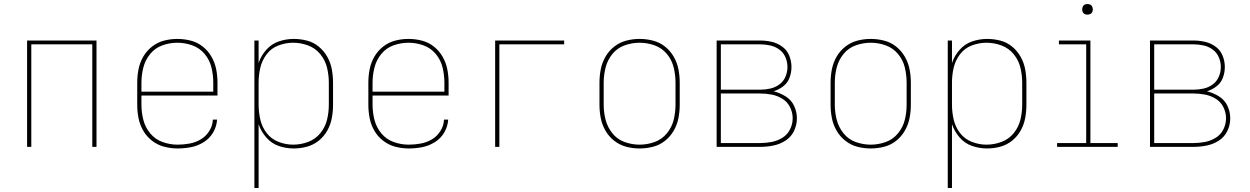

<svg xmlns="http://www.w3.org/2000/svg" viewBox="-20 -732 6232 957"><path d="M115 0H136V-511H440V0H461V-530H115Z M865 8Q899 8 932.5 1.5Q966 -5 995.5 -23.5Q1025 -42 1042.5 -72Q1060 -102 1062 -136H1041Q1040 -106 1023.5 -79.5Q1007 -53 981 -37.5Q955 -22 925 -16.5Q895 -11 865 -11Q827 -11 790.5 -24Q754 -37 729 -67Q704 -97 694.5 -134.5Q685 -172 685 -210V-256H1064V-320Q1064 -354 1057.5 -387Q1051 -420 1034 -449.5Q1017 -479 990.5 -500Q964 -521 931 -529.5Q898 -538 864 -538Q830 -538 797.5 -529.5Q765 -521 738 -500Q711 -479 694 -449.5Q677 -420 670.5 -387Q664 -354 664 -320V-210Q664 -176 670.5 -143Q677 -110 694 -80.5Q711 -51 738.5 -30Q766 -9 799 -0.5Q832 8 865 8ZM685 -275V-320Q685 -358 694.5 -395.5Q704 -433 728.5 -463Q753 -493 789.5 -506Q826 -519 864 -519Q902 -519 938.5 -506Q975 -493 1000 -463Q1025 -433 1034 -395.5Q1043 -358 1043 -320V-275Z M1248 205H1269V-113Q1281 -77 1307 -47Q1333 -17 1369.5 -4.5Q1406 8 1444 8Q1478 8 1510.5 -1Q1543 -10 1569 -31Q1595 -52 1611.5 -81.5Q1628 -111 1634 -144Q1640 -177 1640 -210V-320Q1640 -353 1634 -386Q1628 -419 1611.5 -448.5Q1595 -478 1569 -499.5Q1543 -521 1510.5 -529.5Q1478 -538 1444 -538Q1406 -538 1369.5 -525.5Q1333 -513 1307 -483.5Q1281 -454 1269 -418V-530H1248ZM1441 -11Q1404 -11 1368 -25Q1332 -39 1309 -69Q1286 -99 1277.5 -136Q1269 -173 1269 -210V-320Q1269 -358 1277.5 -394.5Q1286 -431 1309 -461.5Q1332 -492 1368 -505.5Q1404 -519 1441 -519Q1479 -519 1515.5 -505.5Q1552 -492 1576.5 -462Q1601 -432 1610 -395Q1619 -358 1619 -320V-210Q1619 -172 1610 -135Q1601 -98 1576.5 -68Q1552 -38 1515.5 -24.5Q1479 -11 1441 -11Z M2017 8Q2051 8 2084.5 1.5Q2118 -5 2147.5 -23.5Q2177 -42 2194.5 -72Q2212 -102 2214 -136H2193Q2192 -106 2175.5 -79.5Q2159 -53 2133 -37.5Q2107 -22 2077 -16.5Q2047 -11 2017 -11Q1979 -11 1942.5 -24Q1906 -37 1881 -67Q1856 -97 1846.5 -134.5Q1837 -172 1837 -210V-256H2216V-320Q2216 -354 2209.5 -387Q2203 -420 2186 -449.5Q2169 -479 2142.5 -500Q2116 -521 2083 -529.5Q2050 -538 2016 -538Q1982 -538 1949.5 -529.5Q1917 -521 1890 -500Q1863 -479 1846 -449.5Q1829 -420 1822.5 -387Q1816 -354 1816 -320V-210Q1816 -176 1822.5 -143Q1829 -110 1846 -80.5Q1863 -51 1890.5 -30Q1918 -9 1951 -0.5Q1984 8 2017 8ZM1837 -275V-320Q1837 -358 1846.5 -395.5Q1856 -433 1880.5 -463Q1905 -493 1941.5 -506Q1978 -519 2016 -519Q2054 -519 2090.5 -506Q2127 -493 2152 -463Q2177 -433 2186 -395.5Q2195 -358 2195 -320V-275Z M2448 0H2469V-511H2792V-530H2448Z M3168 8Q3202 8 3235 -0.5Q3268 -9 3294.5 -30Q3321 -51 3338 -80.5Q3355 -110 3361.5 -143Q3368 -176 3368 -210V-320Q3368 -354 3361.5 -387Q3355 -420 3338 -449.5Q3321 -479 3294.5 -500Q3268 -521 3235 -529.5Q3202 -538 3168 -538Q3134 -538 3101.5 -529.5Q3069 -521 3042 -500Q3015 -479 2998 -449.5Q2981 -420 2974.5 -387Q2968 -354 2968 -320V-210Q2968 -176 2974.5 -143Q2981 -110 2998 -80.5Q3015 -51 3042 -30Q3069 -9 3101.5 -0.5Q3134 8 3168 8ZM3168 -11Q3130 -11 3093.5 -24Q3057 -37 3032.5 -67.5Q3008 -98 2998.5 -135Q2989 -172 2989 -210V-320Q2989 -358 2998.5 -395.5Q3008 -433 3032.5 -463Q3057 -493 3093.5 -506Q3130 -519 3168 -519Q3206 -519 3242.5 -506Q3279 -493 3304 -463Q3329 -433 3338 -395.5Q3347 -358 3347 -320V-210Q3347 -172 3338 -135Q3329 -98 3304 -67.5Q3279 -37 3242.5 -24Q3206 -11 3168 -11Z M3552 0H3769Q3802 0 3834.5 -6.5Q3867 -13 3895 -31Q3923 -49 3937.5 -79Q3952 -109 3952 -142Q3952 -175 3938 -204.5Q3924 -234 3896 -251.5Q3868 -269 3836 -277Q3862 -285 3884 -302Q3906 -319 3915.5 -345Q3925 -371 3925 -398Q3925 -427 3914 -454.5Q3903 -482 3879 -499.5Q3855 -517 3826.5 -523.5Q3798 -530 3769 -530H3552ZM3769 -285H3573V-511H3769Q3794 -511 3819 -505.5Q3844 -500 3864.5 -485Q3885 -470 3895 -446.5Q3905 -423 3905 -398Q3905 -373 3895 -349.5Q3885 -326 3864.5 -311Q3844 -296 3819 -290.5Q3794 -285 3769 -285ZM3573 -19V-266H3769Q3798 -266 3826.5 -260.5Q3855 -255 3880 -239.5Q3905 -224 3918 -197.5Q3931 -171 3931 -142Q3931 -114 3918 -87.5Q3905 -61 3880 -45.5Q3855 -30 3826.5 -24.5Q3798 -19 3769 -19Z M4320 8Q4354 8 4387 -0.5Q4420 -9 4446.5 -30Q4473 -51 4490 -80.5Q4507 -110 4513.5 -143Q4520 -176 4520 -210V-320Q4520 -354 4513.5 -387Q4507 -420 4490 -449.5Q4473 -479 4446.5 -500Q4420 -521 4387 -529.5Q4354 -538 4320 -538Q4286 -538 4253.5 -529.5Q4221 -521 4194 -500Q4167 -479 4150 -449.5Q4133 -420 4126.5 -387Q4120 -354 4120 -320V-210Q4120 -176 4126.5 -143Q4133 -110 4150 -80.5Q4167 -51 4194 -30Q4221 -9 4253.5 -0.5Q4286 8 4320 8ZM4320 -11Q4282 -11 4245.5 -24Q4209 -37 4184.5 -67.5Q4160 -98 4150.5 -135Q4141 -172 4141 -210V-320Q4141 -358 4150.5 -395.5Q4160 -433 4184.5 -463Q4209 -493 4245.5 -506Q4282 -519 4320 -519Q4358 -519 4394.5 -506Q4431 -493 4456 -463Q4481 -433 4490 -395.5Q4499 -358 4499 -320V-210Q4499 -172 4490 -135Q4481 -98 4456 -67.5Q4431 -37 4394.5 -24Q4358 -11 4320 -11Z M4704 205H4725V-113Q4737 -77 4763 -47Q4789 -17 4825.5 -4.5Q4862 8 4900 8Q4934 8 4966.5 -1Q4999 -10 5025 -31Q5051 -52 5067.5 -81.5Q5084 -111 5090 -144Q5096 -177 5096 -210V-320Q5096 -353 5090 -386Q5084 -419 5067.5 -448.5Q5051 -478 5025 -499.5Q4999 -521 4966.5 -529.5Q4934 -538 4900 -538Q4862 -538 4825.5 -525.5Q4789 -513 4763 -483.5Q4737 -454 4725 -418V-530H4704ZM4897 -11Q4860 -11 4824 -25Q4788 -39 4765 -69Q4742 -99 4733.5 -136Q4725 -173 4725 -210V-320Q4725 -358 4733.5 -394.5Q4742 -431 4765 -461.5Q4788 -492 4824 -505.5Q4860 -519 4897 -519Q4935 -519 4971.5 -505.5Q5008 -492 5032.5 -462Q5057 -432 5066 -395Q5075 -358 5075 -320V-210Q5075 -172 5066 -135Q5057 -98 5032.5 -68Q5008 -38 4971.5 -24.5Q4935 -11 4897 -11Z M5249 0H5551V-19H5415V-530H5258V-511H5394V-19H5249ZM5400 -659Q5407 -659 5414 -662Q5421 -665 5424 -671.5Q5427 -678 5427 -685Q5427 -692 5424 -699Q5421 -706 5414 -709Q5407 -712 5400 -712Q5393 -712 5386.5 -709Q5380 -706 5377 -699Q5374 -692 5374 -685Q5374 -678 5377 -671.5Q5380 -665 5386.5 -662Q5393 -659 5400 -659Z M5712 0H5929Q5962 0 5994.5 -6.5Q6027 -13 6055 -31Q6083 -49 6097.5 -79Q6112 -109 6112 -142Q6112 -175 6098 -204.5Q6084 -234 6056 -251.5Q6028 -269 5996 -277Q6022 -285 6044 -302Q6066 -319 6075.5 -345Q6085 -371 6085 -398Q6085 -427 6074 -454.5Q6063 -482 6039 -499.5Q6015 -517 5986.5 -523.5Q5958 -530 5929 -530H5712ZM5929 -285H5733V-511H5929Q5954 -511 5979 -505.5Q6004 -500 6024.5 -485Q6045 -470 6055 -446.5Q6065 -423 6065 -398Q6065 -373 6055 -349.5Q6045 -326 6024.5 -311Q6004 -296 5979 -290.5Q5954 -285 5929 -285ZM5733 -19V-266H5929Q5958 -266 5986.5 -260.5Q6015 -255 6040 -239.5Q6065 -224 6078 -197.5Q6091 -171 6091 -142Q6091 -114 6078 -87.5Q6065 -61 6040 -45.5Q6015 -30 5986.5 -24.5Q5958 -19 5929 -19Z"/></svg>

Font: Iosevka Sparkle Thin
Style: Regular
Weight: 100
Designer: Belleve Invis
Foundry: Belleve Invis
Version: Version 4.5.0; ttfautohint (v1.8.3)